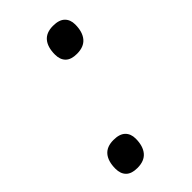

<svg xmlns="http://www.w3.org/2000/svg" viewBox="-183 -588 678 678"><g transform="rotate(-45 156.5 -249.0)"><path d="M80 34Q51 34 37 20Q23 6 23 -19Q23 -56 39.5 -76Q56 -96 90 -96Q120 -96 134.5 -82Q149 -68 149 -44Q149 -7 132 13.5Q115 34 80 34ZM214 -402Q185 -402 171 -416Q157 -430 157 -455Q157 -492 173.5 -512Q190 -532 224 -532Q254 -532 268.5 -518Q283 -504 283 -480Q283 -443 266 -422.5Q249 -402 214 -402Z"/></g></svg>

Font: Playwrite CU
Style: Regular
Weight: 400
Designer: Veronika Burian, José Scaglione
Foundry: TypeTogether
Version: Version 1.002